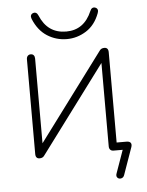

<svg xmlns="http://www.w3.org/2000/svg" viewBox="-56 -731 699 912"><g transform="rotate(-5 293.0 -274.5)"><path d="M465 109 510 -18 523 0H460Q450 0 444.5 -6Q439 -12 439 -22V-452H463L132 -8Q127 0 121 3Q115 6 107 6Q98 6 93 0.5Q88 -5 88 -17V-468Q88 -478 93.5 -484Q99 -490 108 -490Q117 -490 122 -484Q127 -478 127 -468V-32H103L434 -476Q439 -484 445 -487Q451 -490 459 -490Q468 -490 473 -484.5Q478 -479 478 -467V-18L459 -37H525Q539 -37 544.5 -30Q550 -23 546 -10L500 120Q496 132 485 134.5Q474 137 467 129.5Q460 122 465 109ZM127 -657Q123 -667 125.5 -674Q128 -681 136 -684Q144 -687 150.5 -683.5Q157 -680 161 -670Q197 -583 286 -583Q371 -583 408 -670Q412 -680 418.5 -683.5Q425 -687 433 -684Q441 -681 443.5 -674Q446 -667 442 -657Q421 -601 378 -574Q335 -547 286 -547Q235 -547 192.5 -574Q150 -601 127 -657Z"/></g></svg>

Font: SN Pro Thin
Style: Regular
Weight: 200
Designer: Tobias Whetton
Foundry: Supernotes
Version: Version 1.003;Glyphs 3.3 (3324)